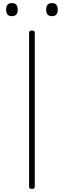

<svg xmlns="http://www.w3.org/2000/svg" viewBox="-20 -1213 415 1247"><path d="M188 14Q178 14 173.5 10Q169 6 169 -1V-1000Q169 -1008 173.5 -1011.5Q178 -1015 187 -1015Q196 -1015 201 -1011.5Q206 -1008 206 -1000V-1Q206 6 202 10Q198 14 188 14ZM56 -1108Q38 -1108 29 -1118.5Q20 -1129 20 -1150Q20 -1172 29.5 -1182.5Q39 -1193 57 -1193Q76 -1193 85.5 -1182.5Q95 -1172 95 -1150Q95 -1128 85 -1118Q75 -1108 56 -1108ZM318 -1108Q298 -1108 289 -1118.5Q280 -1129 280 -1150Q280 -1172 289.5 -1182.5Q299 -1193 317 -1193Q336 -1193 345.5 -1182.5Q355 -1172 355 -1150Q355 -1129 345.5 -1118.5Q336 -1108 318 -1108Z"/></svg>

Font: Playwrite NG Modern Thin
Style: Regular
Weight: 250
Designer: Veronika Burian, José Scaglione
Foundry: TypeTogether
Version: Version 1.002